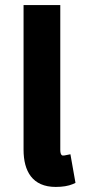

<svg xmlns="http://www.w3.org/2000/svg" viewBox="-20 -726 341 758"><path d="M200 12C228 12 250 8 267 1L278 -4L258 -117L243 -114C235 -112 233 -112 228 -112C227 -112 218 -112 218 -134V-706H73V-135C73 -50 108 12 200 12Z"/></svg>

Font: Falling Sky
Style: Bd+
Weight: 400
Designer: Paul D. Hunt
Foundry: Adobe Systems Incorporated
Version: Version 1.02